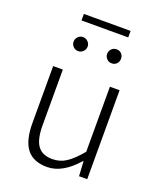

<svg xmlns="http://www.w3.org/2000/svg" viewBox="-159 -968 907 1081"><g transform="rotate(20 295.0 -427.5)"><path d="M253 13Q170 13 131 -37.5Q92 -88 92 -192V-533H150V-199Q150 -116 177.5 -77.5Q205 -39 266 -39Q311 -39 348 -63Q385 -87 432 -143V-533H490V0H441L436 -88H433Q345 13 253 13ZM195 -660Q177 -660 165 -672.5Q153 -685 153 -702Q153 -719 165 -731.5Q177 -744 195 -744Q212 -744 224.5 -731.5Q237 -719 237 -702Q237 -685 224.5 -672.5Q212 -660 195 -660ZM154 -829V-868H434V-829ZM425.5 -672Q414 -660 396 -660Q378 -660 366 -672.5Q354 -685 354 -702Q354 -719 366 -731.5Q378 -744 396 -744Q414 -744 425.5 -732Q437 -720 437 -702Q437 -684 425.5 -672Z"/></g></svg>

Font: Noto Sans Korean Light
Style: Regular
Weight: 300
Designer: Ryoko NISHIZUKA  (kana & ideographs); Paul D. Hunt (Latin, Greek & Cyrillic); Wenlong ZHANG  (bopomofo); Sandoll Communi
Foundry: Adobe Systems Incorporated
Version: Version 1.000;PS 1;hotconv 1.0.78;makeotf.lib2.5.61930